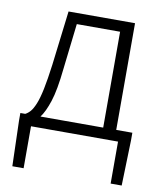

<svg xmlns="http://www.w3.org/2000/svg" viewBox="-82 -600 726 856"><g transform="rotate(10 281.5 -171.5)"><path d="M26 -15V-50H48Q60 -56 70.5 -68Q81 -80 91.5 -105.5Q102 -131 111 -174.5Q120 -218 129 -286L159 -533H460V-50H533V-15L527 190H477V0H83V190H32ZM401 -50V-484H205L181 -277Q171 -180 154 -128Q137 -76 117 -50Z"/></g></svg>

Font: Kinto Sans Light
Style: Regular
Weight: 300
Designer: Authors: Ryoko NISHIZUKA  (kana & ideographs); Paul D. Hunt (Latin, Greek & Cyrillic); Wenlong ZHANG  (bopomofo); Sandol
Foundry: Adobe Systems Incorporated, ookami Inc.
Version: Version 0.001